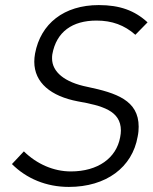

<svg xmlns="http://www.w3.org/2000/svg" viewBox="-20 -729 601 756"><path d="M251 7C398 7 501 -70 522 -191C525 -205 526 -218 526 -230C526 -334 438 -363 324 -387C234 -405 185 -446 185 -499C185 -504 185 -509 186 -515C202 -604 265 -648 360 -648C421 -648 470 -630 513 -592L561 -641C510 -688 451 -709 369 -709C232 -709 140 -636 118 -518C116 -507 115 -496 115 -486C115 -403 181 -350 286 -330C381 -313 456 -294 456 -215C456 -207 455 -198 453 -188C438 -107 366 -54 259 -54C191 -54 125 -83 74 -133L27 -83C84 -26 162 7 251 7Z"/></svg>

Font: Arthouse Owned
Style: Italic
Weight: 400
Italic angle: -10°
Designer: Jeremy Tribby
Foundry: Tribby Type
Version: Version 1.000;PS 001.000;hotconv 1.0.88;makeotf.lib2.5.64775